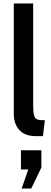

<svg xmlns="http://www.w3.org/2000/svg" viewBox="-20 -770 293 1100"><path d="M59 -116V-750H170V-168Q170 -126 175 -108.5Q180 -91 193 -86Q206 -81 237 -81L226 10H186Q122 10 90.5 -25.5Q59 -61 59 -116ZM104 310 142 201H100V91H217V190L159 310Z"/></svg>

Font: Cabin SemiBold
Style: Regular
Weight: 600
Designer: Pablo Impallari
Foundry: Pablo Impallari. http://www.impallari.com Igino Marini. http://www.ikern.com
Version: Version 2.200